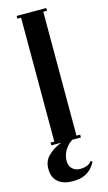

<svg xmlns="http://www.w3.org/2000/svg" viewBox="-137 -747 565 1003"><g transform="rotate(-15 145.0 -245.0)"><path d="M251 138Q244 152 230 169Q216 186 191 198Q166 210 126 210Q73 210 45.5 185Q18 160 18 115Q18 75 42.5 49Q67 23 102 7Q137 -9 167 -19L179 0Q156 13 138.5 40Q121 67 121 99Q121 127 137.5 142.5Q154 158 179 158Q200 158 216 152Q232 146 242 132ZM65 0V-15H85V-685H65V-700H225V-685H205V-15H225V0Z"/></g></svg>

Font: Copperplate CC
Style: Regular
Weight: 400
Designer: indestructible type*
Foundry: Cowboy Collective
Version: Version 1.000